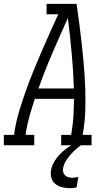

<svg xmlns="http://www.w3.org/2000/svg" viewBox="-61 -755 556 998"><path d="M-41 0V-54H12L15 -74Q23 -125 38.5 -176.5Q54 -228 72 -279Q90 -330 110.5 -380.5Q131 -431 152.5 -481Q174 -531 196.5 -581Q219 -631 242 -681H181V-735H337Q345 -681 352 -626.5Q359 -572 365 -517.5Q371 -463 375.5 -408Q380 -353 382 -297.5Q384 -242 382.5 -186Q381 -130 372 -74L369 -54H415V0H257V-54H309L312 -74Q319 -116 321 -157.5Q323 -199 324 -241H120Q106 -199 94 -157.5Q82 -116 75 -74L72 -54H117V0ZM139 -295H323Q320 -388 311.5 -479.5Q303 -571 292 -662Q251 -571 211.5 -479.5Q172 -388 139 -295ZM302 223Q281 223 261.5 218Q242 213 227 201.5Q212 190 206.5 171Q201 152 204 131Q209 103 225.5 78Q242 53 264.5 33Q287 13 312.5 -2Q338 -17 364 -28L360 0Q344 11 329.5 24.5Q315 38 302 53Q289 68 279.5 85Q270 102 267 120Q265 131 268 141Q271 151 278.5 157.5Q286 164 296 166.5Q306 169 317 169Q324 169 331.5 167.5Q339 166 346 165L337 219Q328 221 319.5 222Q311 223 302 223Z"/></svg>

Font: Iosevka QP Light
Style: Italic
Weight: 300
Italic angle: -9°
Designer: Belleve Invis
Foundry: Belleve Invis
Version: Version 20.0.0; ttfautohint (v1.8.4)